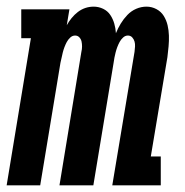

<svg xmlns="http://www.w3.org/2000/svg" viewBox="-36 -558 556 578"><path d="M-16 0 57 -443H28V-530H173L165 -482Q171 -493 179.5 -503.5Q188 -514 198.5 -522Q209 -530 221 -534Q233 -538 246 -538Q246 -538 246 -538Q246 -538 246 -538Q261 -538 274.5 -531.5Q288 -525 296 -513Q304 -501 308 -487Q312 -473 313 -458Q319 -473 327.5 -487Q336 -501 347.5 -513Q359 -525 374 -531.5Q389 -538 405 -538Q405 -538 405 -538Q405 -538 405 -538Q421 -538 435 -530.5Q449 -523 457 -510Q465 -497 468.5 -482Q472 -467 472.5 -451Q473 -435 471.5 -418.5Q470 -402 468 -386L418 -87H448V0H302L369 -402Q370 -410 370.5 -418Q371 -426 369 -433Q367 -440 362 -445.5Q357 -451 349 -451Q341 -451 334.5 -445Q328 -439 324 -431.5Q320 -424 317 -416Q314 -408 312 -400Q310 -392 308.5 -384.5Q307 -377 306 -369L245 0H143L209 -402Q211 -410 211 -418Q211 -426 209.5 -433Q208 -440 203 -445.5Q198 -451 190 -451Q182 -451 175.5 -445Q169 -439 165 -431.5Q161 -424 158 -416Q155 -408 153 -400Q151 -392 149.5 -384.5Q148 -377 146 -369L85 0Z"/></svg>

Font: Iosevka Slab
Style: Bold Italic
Weight: 700
Italic angle: -9°
Monospace: yes
Designer: Belleve Invis
Foundry: Belleve Invis
Version: Version 11.1.0; ttfautohint (v1.8.3)